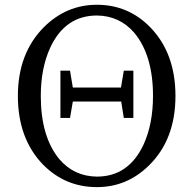

<svg xmlns="http://www.w3.org/2000/svg" viewBox="-20 -766 809 802"><path d="M497.1 -470.7H537.1V-273.4H497.1L486.3 -341.8H284.2L272.5 -273.4H232.4V-470.7H272.5L284.2 -400.4H485.4ZM384.8 -28.3Q517.6 -28.3 580.1 -163.1Q619.1 -249 619.1 -365.2Q619.1 -535.2 541 -628.9Q479.5 -700.2 384.8 -701.2Q252 -701.2 189.5 -566.4Q150.4 -480.5 150.4 -365.2Q150.4 -195.3 227.5 -101.6Q289.1 -29.3 384.8 -28.3ZM384.8 -746.1Q515.6 -746.1 607.4 -652.3Q712.9 -543.9 712.9 -365.2Q712.9 -183.6 602.5 -75.2Q510.7 15.6 384.8 15.6Q252 15.6 159.2 -79.1Q54.7 -187.5 54.7 -365.2Q54.7 -543.9 164.1 -653.3Q257.8 -746.1 384.8 -746.1Z"/></svg>

Font: GenYoMin JP Regular
Style: Regular
Weight: 400
Version: Version 1.001;PS 1;hotconv 16.6.51;makeotf.lib2.5.65220 DEVE